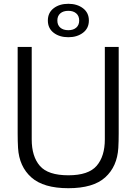

<svg xmlns="http://www.w3.org/2000/svg" viewBox="-20 -977 717 1011"><path d="M605 -274Q605 -232 603 -198Q597 -100 534 -43Q471 14 340 14Q209 14 145 -43Q81 -100 75 -198Q73 -232 73 -274V-730H147V-243Q147 -153 190 -103.5Q233 -54 340 -54Q446 -54 489 -104Q532 -154 532 -243V-730H605ZM340 -957Q386 -957 417 -933.5Q448 -910 448 -869Q448 -828 417 -804.5Q386 -781 340 -781Q293 -781 262.5 -804.5Q232 -828 232 -869Q232 -910 262.5 -933.5Q293 -957 340 -957ZM340 -818Q366 -818 381.5 -831.5Q397 -845 397 -869Q397 -893 381.5 -906.5Q366 -920 340 -920Q313 -920 297.5 -906.5Q282 -893 282 -869Q282 -845 297.5 -831.5Q313 -818 340 -818Z"/></svg>

Font: Nacelle Light
Style: Regular
Weight: 300
Designer: Sora Sagano
Foundry: Sora Sagano
Version: Version 1.000;FEAKit 1.0